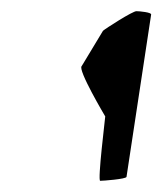

<svg xmlns="http://www.w3.org/2000/svg" viewBox="-20 -782 290 343"><path d="M126 -664C118 -658 168 -574 168 -574C168 -571 154 -459 159 -459C164 -459 205 -462 206 -466L250 -756C251 -760 229 -762 224 -762C218 -763 167 -730 164 -727Z"/></svg>

Font: Ampere
Style: SuCndIta
Weight: 400
Version: Version 1